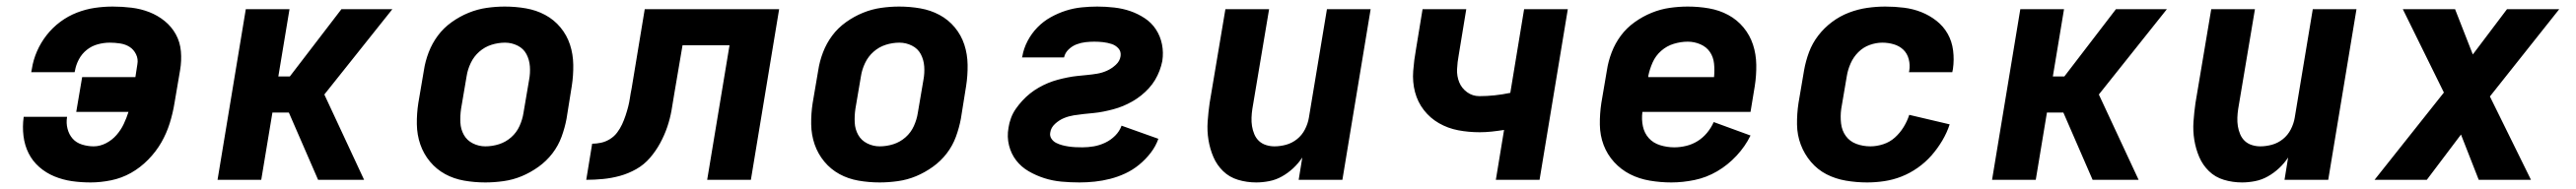

<svg xmlns="http://www.w3.org/2000/svg" viewBox="-20 -548 7840 576"><path d="M256 8Q226 8 198.5 4Q171 0 145.5 -10.5Q120 -21 99.5 -39Q79 -57 67 -81Q55 -105 51.5 -133.5Q48 -162 52 -191V-192H184V-191Q181 -173 185.5 -155.5Q190 -138 201 -125.5Q212 -113 229.5 -107.5Q247 -102 265 -102Q284 -102 302.5 -111.5Q321 -121 334.5 -136.5Q348 -152 356.5 -170Q365 -188 371 -207H212L230 -313H392L398 -352Q401 -368 394 -382.5Q387 -397 374.5 -405Q362 -413 346 -415.5Q330 -418 314 -418Q296 -418 277.5 -413Q259 -408 244 -396Q229 -384 220 -367Q211 -350 208 -332L207 -328H75L77 -338Q81 -365 92.5 -391.5Q104 -418 122 -441Q140 -464 163.5 -481.5Q187 -499 214 -509.5Q241 -520 268.5 -524Q296 -528 323 -528Q352 -528 380.5 -524.5Q409 -521 434.5 -511Q460 -501 481 -484Q502 -467 515 -443.5Q528 -420 530.5 -391.5Q533 -363 528 -334L511 -234Q506 -203 496.5 -172.5Q487 -142 471 -114Q455 -86 431 -61.5Q407 -37 378.5 -21Q350 -5 318 1.5Q286 8 256 8Z M642 0 728 -520H861L827 -315H862L1019 -520H1174L967 -260L1088 0H948L859 -205H809L775 0Z M1457 8Q1424 8 1392.5 2.5Q1361 -3 1334.5 -17.5Q1308 -32 1288.5 -55.5Q1269 -79 1259 -108Q1249 -137 1248.5 -169.5Q1248 -202 1253 -234L1270 -334Q1274 -361 1284.5 -388.5Q1295 -416 1312.5 -439.5Q1330 -463 1354.5 -480.5Q1379 -498 1406 -509Q1433 -520 1461 -524Q1489 -528 1516 -528Q1549 -528 1580.5 -522.5Q1612 -517 1639 -502.5Q1666 -488 1685.5 -464.5Q1705 -441 1714.5 -412Q1724 -383 1724.5 -350.5Q1725 -318 1720 -286L1704 -186Q1699 -159 1689 -131.5Q1679 -104 1661 -80.5Q1643 -57 1618.5 -39.5Q1594 -22 1567.5 -11Q1541 0 1512.5 4Q1484 8 1457 8ZM1457 -102Q1478 -102 1498.5 -108.5Q1519 -115 1535.5 -129.5Q1552 -144 1561 -164Q1570 -184 1573 -204L1590 -304Q1594 -325 1592.5 -345.5Q1591 -366 1582 -383Q1573 -400 1555 -409Q1537 -418 1517 -418Q1496 -418 1475.5 -411.5Q1455 -405 1438.5 -390.5Q1422 -376 1412.5 -356Q1403 -336 1400 -316L1383 -216Q1380 -195 1381 -174.5Q1382 -154 1391.5 -137Q1401 -120 1419 -111Q1437 -102 1457 -102Z M2132 0 2200 -410H2057L2032 -263Q2028 -237 2023.5 -211.5Q2019 -186 2010.5 -161Q2002 -136 1989 -112Q1976 -88 1958 -67Q1940 -46 1916 -32.5Q1892 -19 1866.5 -12Q1841 -5 1815 -2.5Q1789 0 1764 0L1782 -110Q1795 -110 1809 -113Q1823 -116 1836 -124Q1849 -132 1858 -144Q1867 -156 1873 -169Q1879 -182 1883.5 -195.5Q1888 -209 1891.5 -222.5Q1895 -236 1897 -250Q1899 -264 1902 -278L1942 -520H2351L2265 0Z M2657 8Q2624 8 2592.5 2.5Q2561 -3 2534.5 -17.5Q2508 -32 2488.5 -55.5Q2469 -79 2459 -108Q2449 -137 2448.5 -169.5Q2448 -202 2453 -234L2470 -334Q2474 -361 2484.5 -388.5Q2495 -416 2512.5 -439.5Q2530 -463 2554.5 -480.5Q2579 -498 2606 -509Q2633 -520 2661 -524Q2689 -528 2716 -528Q2749 -528 2780.5 -522.5Q2812 -517 2839 -502.5Q2866 -488 2885.5 -464.5Q2905 -441 2914.5 -412Q2924 -383 2924.5 -350.5Q2925 -318 2920 -286L2904 -186Q2899 -159 2889 -131.5Q2879 -104 2861 -80.5Q2843 -57 2818.5 -39.5Q2794 -22 2767.5 -11Q2741 0 2712.5 4Q2684 8 2657 8ZM2657 -102Q2678 -102 2698.5 -108.5Q2719 -115 2735.5 -129.5Q2752 -144 2761 -164Q2770 -184 2773 -204L2790 -304Q2794 -325 2792.5 -345.5Q2791 -366 2782 -383Q2773 -400 2755 -409Q2737 -418 2717 -418Q2696 -418 2675.5 -411.5Q2655 -405 2638.5 -390.5Q2622 -376 2612.5 -356Q2603 -336 2600 -316L2583 -216Q2580 -195 2581 -174.5Q2582 -154 2591.5 -137Q2601 -120 2619 -111Q2637 -102 2657 -102Z M3265 8Q3237 8 3210 5.5Q3183 3 3158 -5Q3133 -13 3110.5 -26Q3088 -39 3072.5 -59Q3057 -79 3050.5 -105Q3044 -131 3049 -159Q3051 -173 3056.5 -188Q3062 -203 3071 -216Q3080 -229 3091 -241Q3102 -253 3114.5 -263Q3127 -273 3141 -281Q3155 -289 3169.5 -295Q3184 -301 3199 -305Q3214 -309 3229 -312Q3244 -315 3258.5 -316.5Q3273 -318 3288.5 -319.5Q3304 -321 3319 -323.5Q3334 -326 3348.5 -332.5Q3363 -339 3375.5 -350.5Q3388 -362 3390 -377Q3392 -391 3383.5 -400.5Q3375 -410 3362.5 -414Q3350 -418 3337 -419.5Q3324 -421 3310 -421Q3297 -421 3283.5 -419.5Q3270 -418 3256.5 -413Q3243 -408 3232 -397.5Q3221 -387 3218 -373H3090L3091 -376Q3095 -400 3107 -423Q3119 -446 3137 -464.5Q3155 -483 3177.5 -495.5Q3200 -508 3223.5 -515.5Q3247 -523 3271.5 -525.5Q3296 -528 3319 -528Q3345 -528 3371 -525Q3397 -522 3420 -514Q3443 -506 3463.5 -492.5Q3484 -479 3497.5 -458.5Q3511 -438 3516 -413Q3521 -388 3517 -362Q3514 -347 3508.5 -332.5Q3503 -318 3495 -304.5Q3487 -291 3476 -279Q3465 -267 3452.5 -257Q3440 -247 3426 -239Q3412 -231 3397.5 -225Q3383 -219 3368 -215Q3353 -211 3338 -208Q3323 -205 3307.5 -203.5Q3292 -202 3277.5 -200.5Q3263 -199 3247.5 -196.5Q3232 -194 3217.5 -188Q3203 -182 3190.5 -170.5Q3178 -159 3176 -144Q3174 -134 3179.5 -125.5Q3185 -117 3194 -112.5Q3203 -108 3212.5 -105.5Q3222 -103 3232 -101.5Q3242 -100 3252.5 -99.5Q3263 -99 3274 -99Q3291 -99 3308.5 -102Q3326 -105 3343 -113Q3360 -121 3373.5 -134.5Q3387 -148 3393 -165L3505 -125Q3497 -102 3481.5 -82Q3466 -62 3446.5 -46Q3427 -30 3404.5 -19.5Q3382 -9 3358.5 -3Q3335 3 3311.5 5.5Q3288 8 3265 8Z M3803 8Q3774 8 3747.5 0Q3721 -8 3702 -26.5Q3683 -45 3672.5 -69.5Q3662 -94 3657.5 -121.5Q3653 -149 3655 -177.5Q3657 -206 3661 -234L3709 -520H3842L3791 -216Q3789 -203 3788.5 -189.5Q3788 -176 3790 -163.5Q3792 -151 3797 -139Q3802 -127 3811 -118.5Q3820 -110 3832.5 -106Q3845 -102 3858 -102Q3876 -102 3894 -107Q3912 -112 3927 -124Q3942 -136 3951 -153.5Q3960 -171 3963 -189L4018 -520H4151L4065 0H3932L3943 -68Q3931 -50 3915.5 -35.5Q3900 -21 3881.5 -10.5Q3863 0 3842.5 4Q3822 8 3803 8Z M4532 0 4557 -152Q4538 -149 4519.5 -147Q4501 -145 4483 -145Q4449 -145 4417.5 -151Q4386 -157 4359 -172.5Q4332 -188 4313 -212.5Q4294 -237 4286 -267.5Q4278 -298 4280.5 -331.5Q4283 -365 4289 -398L4309 -520H4442L4419 -380Q4415 -359 4414 -337.5Q4413 -316 4420.5 -297.5Q4428 -279 4444.5 -267Q4461 -255 4482 -255Q4505 -255 4528.5 -257.5Q4552 -260 4576 -265L4618 -520H4751L4665 0Z M5066 8Q5033 8 5000.5 2.5Q4968 -3 4940.5 -17Q4913 -31 4892 -54Q4871 -77 4860 -106Q4849 -135 4848.5 -168Q4848 -201 4853 -234L4870 -334Q4874 -361 4884.5 -388.5Q4895 -416 4912.5 -439.5Q4930 -463 4954.5 -480.5Q4979 -498 5006 -509Q5033 -520 5061 -524Q5089 -528 5116 -528Q5149 -528 5180.5 -522.5Q5212 -517 5239 -502.5Q5266 -488 5285.5 -464.5Q5305 -441 5314.5 -412Q5324 -383 5324.5 -350.5Q5325 -318 5320 -286L5307 -207H4978Q4975 -184 4979.5 -163Q4984 -142 4997.5 -127Q5011 -112 5032 -105.5Q5053 -99 5075 -99Q5093 -99 5111.5 -103.5Q5130 -108 5146 -118Q5162 -128 5174.5 -143Q5187 -158 5195 -176L5307 -135Q5291 -102 5264.5 -73.5Q5238 -45 5205.5 -26Q5173 -7 5137 0.5Q5101 8 5066 8ZM4996 -313H5196Q5198 -334 5196 -354Q5194 -374 5183.5 -389.5Q5173 -405 5154.5 -413Q5136 -421 5116 -421Q5095 -421 5073.5 -414.5Q5052 -408 5035 -393Q5018 -378 5009 -357.5Q5000 -337 4996 -317Z M5662 8Q5629 8 5597 2.5Q5565 -3 5538 -17Q5511 -31 5491 -54.5Q5471 -78 5460 -107Q5449 -136 5448.5 -168.5Q5448 -201 5453 -234L5470 -334Q5475 -362 5485 -389Q5495 -416 5513 -439.5Q5531 -463 5555 -481Q5579 -499 5606.5 -509.5Q5634 -520 5662 -524Q5690 -528 5717 -528Q5746 -528 5774 -524.5Q5802 -521 5827 -511Q5852 -501 5873 -484.5Q5894 -468 5907 -445Q5920 -422 5923.5 -394Q5927 -366 5923 -338L5921 -328H5789L5790 -332Q5793 -350 5788.5 -367.5Q5784 -385 5772 -396.5Q5760 -408 5743 -413Q5726 -418 5708 -418Q5689 -418 5669.5 -411Q5650 -404 5635 -389Q5620 -374 5611.5 -354.5Q5603 -335 5600 -316L5583 -216Q5580 -194 5582.5 -172Q5585 -150 5597 -133.5Q5609 -117 5629 -109.5Q5649 -102 5672 -102Q5691 -102 5711 -108.5Q5731 -115 5746.5 -129Q5762 -143 5773 -161Q5784 -179 5790 -198L5913 -169Q5905 -144 5890.5 -119.5Q5876 -95 5857.5 -74Q5839 -53 5815.5 -36.5Q5792 -20 5766.5 -10Q5741 0 5714.5 4Q5688 8 5662 8Z M6042 0 6128 -520H6261L6227 -315H6262L6419 -520H6574L6367 -260L6488 0H6348L6259 -205H6209L6175 0Z M6803 8Q6774 8 6747.5 0Q6721 -8 6702 -26.5Q6683 -45 6672.5 -69.5Q6662 -94 6657.5 -121.5Q6653 -149 6655 -177.5Q6657 -206 6661 -234L6709 -520H6842L6791 -216Q6789 -203 6788.5 -189.5Q6788 -176 6790 -163.5Q6792 -151 6797 -139Q6802 -127 6811 -118.5Q6820 -110 6832.5 -106Q6845 -102 6858 -102Q6876 -102 6894 -107Q6912 -112 6927 -124Q6942 -136 6951 -153.5Q6960 -171 6963 -189L7018 -520H7151L7065 0H6932L6943 -68Q6931 -50 6915.5 -35.5Q6900 -21 6881.5 -10.5Q6863 0 6842.5 4Q6822 8 6803 8Z M7365 0H7206L7417 -266L7292 -520H7451L7505 -382L7609 -520H7768L7557 -254L7682 0H7523L7469 -138Z"/></svg>

Font: Iosevka Aile Extrabold
Style: Italic
Weight: 800
Italic angle: -9°
Designer: Belleve Invis
Foundry: Belleve Invis
Version: Version 31.1.0; ttfautohint (v1.8.4)